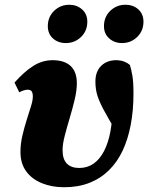

<svg xmlns="http://www.w3.org/2000/svg" viewBox="-20 -771 623 807"><path d="M249 16Q198 16 156 -1Q114 -18 90 -51Q66 -84 66 -132Q66 -166 74 -200.5Q82 -235 92 -266.5Q102 -298 110 -323.5Q118 -349 118 -365Q118 -379 113.5 -386.5Q109 -394 96 -394Q89 -394 79.5 -391Q70 -388 61 -383L41 -424Q82 -470 120 -494Q158 -518 201 -518Q251 -518 277 -493.5Q303 -469 303 -421Q303 -391 294 -353Q285 -315 273 -275Q261 -235 252 -200Q243 -165 243 -140Q243 -102 261 -83.5Q279 -65 313 -65Q347 -65 373 -83Q399 -101 417 -135.5Q435 -170 444 -218Q453 -266 453 -326Q453 -338 453 -350Q453 -362 453 -374L483 -351L466 -221Q435 -274 416.5 -308Q398 -342 389.5 -369Q381 -396 381 -428Q381 -471 406 -495Q431 -519 473 -518Q490 -517 503.5 -511.5Q517 -506 526 -498Q532 -479 536.5 -452.5Q541 -426 541 -377Q541 -307 529.5 -246.5Q518 -186 495.5 -138Q473 -90 438 -55.5Q403 -21 356 -2.5Q309 16 249 16ZM257 -590Q224 -590 202.5 -609.5Q181 -629 181 -661Q181 -700 207.5 -725.5Q234 -751 271 -751Q303 -751 325 -731.5Q347 -712 347 -680Q347 -641 320.5 -615.5Q294 -590 257 -590ZM493 -590Q461 -590 439 -609.5Q417 -629 417 -661Q417 -700 443.5 -725.5Q470 -751 507 -751Q540 -751 561.5 -731.5Q583 -712 583 -680Q583 -641 556.5 -615.5Q530 -590 493 -590Z"/></svg>

Font: Source Serif 4 Black
Style: Italic
Weight: 900
Italic angle: -12°
Designer: Frank Grießhammer
Foundry: Adobe Systems Incorporated
Version: Version 4.004;hotconv 1.0.116;makeotfexe 2.5.65601